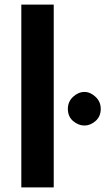

<svg xmlns="http://www.w3.org/2000/svg" viewBox="-20 -809 455 829"><path d="M72 -789H212V0H72ZM273 -339Q273 -370 295.5 -391Q318 -412 345 -412Q370 -412 392.5 -391Q415 -370 415 -339Q415 -306 392.5 -286.5Q370 -267 345 -267Q318 -267 295.5 -286.5Q273 -306 273 -339Z"/></svg>

Font: Reem Kufi
Style: Bold
Weight: 700
Designer: Khaled Hosny
Version: Version 1.001